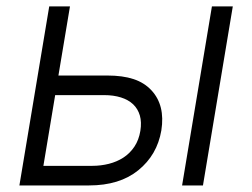

<svg xmlns="http://www.w3.org/2000/svg" viewBox="-20 -565 768 585"><path d="M130 -545.5H193.2L158 -334.9H306.8Q354 -334.9 386.9 -324Q419.7 -313.2 441.4 -289.8Q483.7 -244.3 471.6 -167.6Q458.8 -92.7 401.3 -46.2Q344.5 0 251.1 0H39.1ZM261 -59.7Q287.3 -59.7 311.8 -65.9Q336.3 -72.1 356.2 -85Q376.1 -98 389.6 -118.3Q403.1 -138.5 407.7 -166.5Q411.9 -192.8 406.1 -213.1Q400.2 -233.3 385.7 -247.2Q371.1 -261 348.5 -268.1Q326 -275.2 297.2 -275.2H148.1L112.2 -59.7ZM534.8 0 625.7 -545.5H689.3L598.4 0Z"/></svg>

Font: Inter P Light
Style: Italic
Weight: 300
Italic angle: 9.39999°
Designer: Rasmus Andersson
Foundry: rsms
Version: Version 3.018;git-588b23468